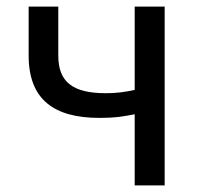

<svg xmlns="http://www.w3.org/2000/svg" viewBox="-20 -563 612 583"><path d="M389 0H480V-543H389V-290C357 -283 333 -280 301 -280C201 -280 157 -314 157 -394V-543H67V-394C67 -260 145 -205 282 -205C332 -205 351 -209 389 -216Z"/></svg>

Font: ChiuKong Gothic CL
Style: Regular
Weight: 400
Designer: Ryoko NISHIZUKA 西塚涼子 (kana, bopomofo & ideographs); Paul D. Hunt (Latin, Greek & Cyrillic); Sandoll Communications 산돌커뮤니
Foundry: Adobe
Version: Version 1.300